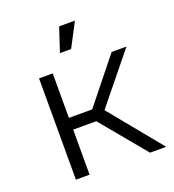

<svg xmlns="http://www.w3.org/2000/svg" viewBox="-133 -834 847 937"><g transform="rotate(-20 290.5 -365.5)"><path d="M172 -295V-526H101V0H172V-234H292L486 0H570L348 -271L555 -526H478L293 -295ZM297 -607 362 -731H280L239 -607Z"/></g></svg>

Font: Montserrat Z
Style: Regular
Weight: 400
Designer: Julieta Ulanovsky
Foundry: Julieta Ulanovsky
Version: Version 8.000